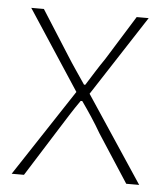

<svg xmlns="http://www.w3.org/2000/svg" viewBox="-44 -567 522 606"><g transform="rotate(5 217.0 -263.5)"><path d="M15 0H54L149 -151C170 -184 190 -217 212 -248H217C239 -217 261 -184 280 -151L378 0H419L238 -273L403 -527H365L278 -387C258 -358 241 -330 222 -300H218C198 -330 178 -358 160 -387L71 -527H31L196 -275Z"/></g></svg>

Font: Noto Sans CJK Thin
Style: Regular
Weight: 100
Designer: Ryoko NISHIZUKA (kana & ideographs); Paul D. Hunt (Latin, Greek & Cyrillic); Wenlong ZHANG (bopomofo); Sandoll Communica
Foundry: Adobe Systems Incorporated
Version: Version 1.000;PS 1;hotconv 1.0.78;makeotf.lib2.5.61930